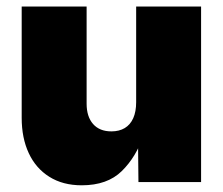

<svg xmlns="http://www.w3.org/2000/svg" viewBox="-20 -549 672 579"><path d="M226.6 9.8Q169.4 9.8 128.7 -15.9Q87.9 -41.5 66.7 -87.2Q45.4 -132.8 45.4 -193.8V-529.3H241.2V-236.3Q241.2 -197.3 260.7 -175Q280.3 -152.8 315.9 -152.8Q339.4 -152.8 356.2 -162.8Q373 -172.9 381.8 -192.6Q390.6 -212.4 390.6 -240.7V-529.3H586.4V0H397.5L396 -141.1H412.6Q391.1 -76.2 347.4 -33.2Q303.7 9.8 226.6 9.8Z"/></svg>

Font: Inter 24pt Black
Style: Regular
Weight: 900
Designer: Rasmus Andersson
Foundry: rsms
Version: Version 4.001;git-66647c0bb